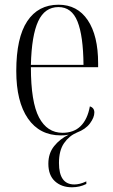

<svg xmlns="http://www.w3.org/2000/svg" viewBox="-20 -564 479 814"><path d="M285 230Q241 230 213 204.5Q185 179 185 130Q185 86 209.5 55.5Q234 25 271 7Q262 9 254.5 9.5Q247 10 238 10Q148 10 98.5 -61.5Q49 -133 49 -263Q49 -404 95.5 -474Q142 -544 228 -544Q308 -544 352 -478.5Q396 -413 396 -296V-279H111Q111 -131 145.5 -66Q180 -1 245 -1Q293 -1 322 -29.5Q351 -58 361 -113Q380 -107 380 -87Q380 -66 361.5 -41Q343 -16 306 -2Q273 12 251.5 43Q230 74 230 127Q230 218 295 218Q306 218 318.5 215Q331 212 346 205V216Q318 230 285 230ZM334 -289Q333 -412 308.5 -473Q284 -534 228 -534Q170 -534 142 -474Q114 -414 111 -289Z"/></svg>

Font: Noto Serif Display Condensed Light
Style: Regular
Weight: 300
Width: 3
Designer: Monotype Design Team
Foundry: Monotype Imaging Inc.
Version: Version 2.009